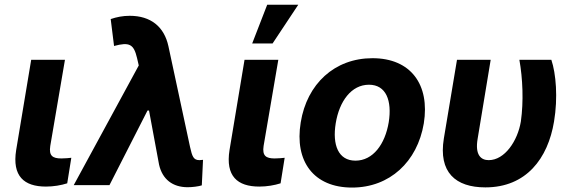

<svg xmlns="http://www.w3.org/2000/svg" viewBox="-20 -806 2492 836"><path d="M115.8 -545.5 50.4 -152.7C32.3 -39.1 84.5 6.4 180 6.4C213.4 6.4 246.1 0.7 272.7 -7.8L290.5 -119C278.8 -117.9 265.6 -116.1 247.2 -116.1C209.5 -116.1 192.1 -127.1 198.9 -170.8L262.8 -545.5Z M797.2 9.2C817.8 9.2 844.5 5.7 858.7 1.1L864 -110.1C859.7 -109.7 853.3 -108.7 848.7 -108.7C822.4 -108.7 816.8 -124.6 807.5 -166.2L713.4 -604.4C695 -690.3 635.7 -737.2 545.1 -737.2C514.6 -737.2 488.3 -731.9 462 -723L476.6 -605.8C543.7 -623.9 562.5 -613.6 576.7 -553.3L584.2 -521L301.1 0H456.7L622.2 -324.6H628.9L672.6 -89.1C687.1 -24.9 731.9 9.2 797.2 9.2Z M1044.7 -545.5 979.4 -152.7C961.3 -39.1 1013.5 6.4 1109 6.4C1142.4 6.4 1175.1 0.7 1201.7 -7.8L1219.5 -119C1207.7 -117.9 1194.6 -116.1 1176.1 -116.1C1138.5 -116.1 1121.1 -127.1 1127.8 -170.8L1191.8 -545.5ZM1078.1 -616.8H1166.9L1278.8 -785.5H1143.5Z M1512.8 10.7C1676.8 10.7 1797.2 -101.6 1825.3 -268.5C1852.6 -438.2 1768.1 -552.6 1601.9 -552.6C1436.8 -552.6 1316.4 -440.7 1289.4 -273.1C1261.4 -103.7 1345.9 10.7 1512.8 10.7ZM1441.8 -269.2C1457.4 -365.4 1509.9 -437.1 1586.6 -437.1C1661.2 -437.1 1687.5 -367.9 1672.6 -273.8C1656.6 -177.6 1604 -106.5 1527.7 -106.5C1452.8 -106.5 1426.5 -175.4 1441.8 -269.2Z M1969.8 -545.5 1912.6 -203.1C1888.5 -55.8 1963.4 9.9 2093.4 9.9C2271.3 9.9 2365.8 -115.8 2392.4 -277C2409.8 -380.7 2400.9 -485.8 2380.7 -545.5H2241.5C2256 -464.5 2260.3 -364 2247.9 -277C2234 -192.5 2177.6 -108.7 2108 -108.7C2074.2 -108.7 2047.6 -131 2059.7 -201.7L2116.5 -545.5Z"/></svg>

Font: Magic Ui Pro
Style: Bold Italic
Weight: 700
Italic angle: -9.39999°
Designer: Stefan Endress, Andreas Faust
Version: Version 1.000;FEAKit 1.0